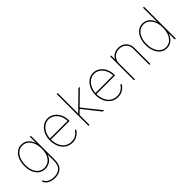

<svg xmlns="http://www.w3.org/2000/svg" viewBox="132 -1808 3105 3105"><g transform="rotate(-45 1684.0 -255.5)"><path d="M281.2 215.9Q212.7 215.9 160.9 188.6Q109 161.2 88.1 106.5L109.4 98Q127.8 146.3 173.8 169.7Q219.8 193.2 281.2 193.2Q366.5 193.2 414.1 148.3Q461.6 103.3 461.6 11.4V-136.4H458.8Q437.5 -68.2 386.2 -34.1Q334.9 0 274.1 0Q210.2 0 163 -34.4Q115.8 -68.9 89.8 -130Q63.9 -191.1 63.9 -271.3Q63.9 -352.3 89.5 -416.2Q115.1 -480.1 162.3 -517Q209.5 -554 274.1 -554Q340.2 -554 388.3 -514.2Q436.4 -474.4 458.8 -406.2H461.6V-545.5H484.4V11.4Q484.4 112.2 430 164.1Q375.7 215.9 281.2 215.9ZM274.1 -22.7Q359.4 -22.7 410.5 -89.7Q461.6 -156.6 461.6 -271.3Q461.6 -345.2 438.9 -403.9Q416.2 -462.7 374.1 -497Q332 -531.2 274.1 -531.2Q216.3 -531.2 174.2 -497Q132.1 -462.7 109.4 -403.9Q86.6 -345.2 86.6 -271.3Q86.6 -197.4 109.6 -141.5Q132.5 -85.6 174.5 -54.2Q216.6 -22.7 274.1 -22.7Z M884.9 11.4Q813.6 11.4 760.1 -25.9Q706.7 -63.2 677.2 -127.1Q647.7 -191.1 647.7 -271.3Q647.7 -351.6 677.4 -415.5Q707 -479.4 758.2 -516.7Q809.3 -554 873.6 -554Q937.1 -554 987.6 -518.6Q1038 -483.3 1067.3 -424.7Q1096.6 -366.1 1096.6 -295.5V-272.7H670.5Q670.8 -201.3 695.8 -142Q720.9 -82.7 768.6 -47.1Q816.4 -11.4 884.9 -11.4Q935.4 -11.4 969.6 -29.1Q1003.9 -46.9 1024.7 -70Q1045.5 -93 1055.4 -109.4L1073.9 -96.6Q1061.8 -76 1037.6 -50.8Q1013.5 -25.6 975.9 -7.1Q938.2 11.4 884.9 11.4ZM671.2 -295.5H1073.9Q1073.9 -361.2 1046.9 -414.6Q1019.9 -468 974.4 -499.6Q929 -531.2 873.6 -531.2Q820 -531.2 775.7 -500.5Q731.5 -469.8 703.8 -416.5Q676.1 -363.3 671.2 -295.5Z M1257.1 0V-727.3H1279.8V-261.4H1282.7L1572.4 -545.5H1605.1L1366.1 -310.4L1613.6 0H1583.8L1350.1 -294.7L1279.8 -225.9V0Z M1926.1 11.4Q1854.8 11.4 1801.3 -25.9Q1747.9 -63.2 1718.4 -127.1Q1688.9 -191.1 1688.9 -271.3Q1688.9 -351.6 1718.6 -415.5Q1748.2 -479.4 1799.4 -516.7Q1850.5 -554 1914.8 -554Q1978.3 -554 2028.8 -518.6Q2079.2 -483.3 2108.5 -424.7Q2137.8 -366.1 2137.8 -295.5V-272.7H1711.6Q1712 -201.3 1737 -142Q1762.1 -82.7 1809.8 -47.1Q1857.6 -11.4 1926.1 -11.4Q1976.6 -11.4 2010.8 -29.1Q2045.1 -46.9 2065.9 -70Q2086.6 -93 2096.6 -109.4L2115.1 -96.6Q2103 -76 2078.8 -50.8Q2054.7 -25.6 2017 -7.1Q1979.4 11.4 1926.1 11.4ZM1712.4 -295.5H2115.1Q2115.1 -361.2 2088.1 -414.6Q2061.1 -468 2015.6 -499.6Q1970.2 -531.2 1914.8 -531.2Q1861.2 -531.2 1816.9 -500.5Q1772.7 -469.8 1745 -416.5Q1717.3 -363.3 1712.4 -295.5Z M2321 -366.5V0H2298.3V-545.5H2321V-458.8H2323.9Q2343 -501.4 2386.9 -527Q2430.8 -552.6 2487.2 -552.6Q2541.9 -552.6 2583.8 -528.8Q2625.7 -505 2649.5 -463.1Q2673.3 -421.2 2673.3 -366.5V0H2650.6V-366.5Q2650.6 -438.9 2605.1 -484.4Q2559.7 -529.8 2487.2 -529.8Q2438.9 -529.8 2401.5 -508.9Q2364 -487.9 2342.5 -451Q2321 -414.1 2321 -366.5Z M3044 11.4Q2979.4 11.4 2932.2 -25.7Q2884.9 -62.9 2859.4 -126.8Q2833.8 -190.7 2833.8 -271.3Q2833.8 -351.6 2859.7 -415.5Q2885.7 -479.4 2932.9 -516.7Q2980.1 -554 3044 -554Q3109 -554 3158.2 -514.2Q3207.4 -474.4 3228.7 -406.2H3231.5V-727.3H3254.3V0H3231.5V-136.4H3228.7Q3206.3 -68.9 3158 -28.8Q3109.7 11.4 3044 11.4ZM3044 -11.4Q3101.9 -11.4 3144 -45.6Q3186.1 -79.9 3208.8 -138.7Q3231.5 -197.4 3231.5 -271.3Q3231.5 -345.2 3208.6 -403.9Q3185.7 -462.7 3143.6 -497Q3101.6 -531.2 3044 -531.2Q2986.5 -531.2 2944.4 -497Q2902.3 -462.7 2879.4 -403.9Q2856.5 -345.2 2856.5 -271.3Q2856.5 -197.4 2879.3 -138.7Q2902 -79.9 2944.1 -45.6Q2986.2 -11.4 3044 -11.4Z"/></g></svg>

Font: Inter Thin BETA
Style: Regular
Weight: 100
Designer: Rasmus Andersson
Foundry: rsms
Version: Version 3.011;git-f93a4a705